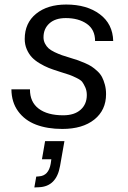

<svg xmlns="http://www.w3.org/2000/svg" viewBox="-20 -553 557 838"><path d="M252 9.8Q186.5 9.8 137.2 -9Q87.9 -27.8 59.1 -67.4Q30.3 -106.9 29.8 -163.1H110.8Q110.4 -107.9 148.7 -78.9Q187 -49.8 255.9 -49.8Q304.7 -49.8 331.8 -74Q358.9 -98.1 358.9 -138.2Q358.9 -157.2 352.1 -172.1Q345.2 -187 338.9 -195.6Q332.5 -204.1 312 -213.9Q291.5 -223.6 282.5 -226.6Q273.4 -229.5 242.7 -239.3Q236.8 -241.2 233.9 -242.2Q210.4 -249.5 192.1 -256.8Q173.8 -264.2 153.3 -276.4Q132.8 -288.6 119.4 -302.7Q106 -316.9 96.9 -337.6Q87.9 -358.4 87.9 -382.8Q87.9 -452.6 137.5 -492.9Q187 -533.2 269 -533.2Q358.9 -533.2 415.5 -491Q472.2 -448.7 474.1 -374H395Q395 -423.8 358.9 -449Q322.8 -474.1 267.1 -474.1Q221.2 -474.1 195.6 -450.9Q169.9 -427.7 169.9 -390.1Q169.9 -375.5 176.3 -363Q182.6 -350.6 192.1 -342Q201.7 -333.5 218.5 -325.4Q235.4 -317.4 250.5 -312Q265.6 -306.6 289.1 -299.8Q308.6 -293.9 320.6 -289.8Q332.5 -285.6 350.6 -277.8Q368.7 -270 380.1 -262.5Q391.6 -254.9 404.8 -242.7Q418 -230.5 425.3 -216.6Q432.6 -202.6 437.7 -183.6Q442.9 -164.6 442.9 -142.1Q442.9 -72.3 391.6 -31.2Q340.3 9.8 252 9.8ZM129.9 265.1 138.2 217.8 149.9 216.8Q191.9 214.4 201.2 162.1L204.1 142.1H163.1L176.8 63H261.2L242.2 170.9Q226.6 261.2 149.9 264.2Z"/></svg>

Font: Hubot Sans
Style: Italic
Weight: 400
Italic angle: -10°
Designer: Deni Anggara
Foundry: GitHub
Version: Version 1.001;gftools[0.9.31]